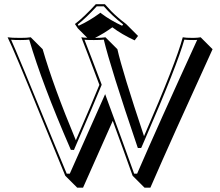

<svg xmlns="http://www.w3.org/2000/svg" viewBox="-20 -825 1047 912"><path d="M478 -805.2Q493.2 -787.6 508.8 -771.5Q540 -740.2 579.1 -710.9L635.7 -654.3L619.6 -633.3Q557.6 -662.1 513.7 -695.3Q472.7 -665.5 431.2 -645Q464.4 -645 481 -647.9L537.6 -591.3Q561.5 -485.4 664.1 -178.2Q816.9 -529.8 848.1 -647.9Q860.8 -645 897.9 -645Q921.4 -645.5 933.1 -647.9L989.7 -591.3Q795.4 -166.5 694.3 66.4H666.5L609.9 9.8Q567.4 -109.9 515.6 -251L374.5 66.4H346.7L290 9.8Q256.3 -70.8 178.2 -262.7Q47.9 -584 16.1 -647.9Q34.2 -645 76.2 -645Q109.4 -645 126 -647.9L182.6 -591.3Q232.9 -416.5 340.3 -158.7Q419.9 -342.3 452.1 -421.9Q390.6 -586.4 366.2 -647.9Q377.9 -646 394.5 -645.5L350.1 -689.9L335.9 -710.9Q379.4 -744.1 435.1 -805.2ZM653.3 -127.9 650.4 -122.1H634.8L632.3 -128.9Q503.9 -506.8 473.1 -636.7Q456.1 -634.8 425.8 -634.8Q396.5 -634.8 381.3 -636.2Q407.7 -569.3 461.9 -425.8L462.9 -421.9L461.4 -418.5Q434.1 -350.6 334 -119.1L331.5 -112.8L316.4 -113.3L314 -119.1Q179.7 -428.2 118.7 -636.7Q102.5 -634.8 76.2 -634.8Q47.9 -634.8 32.7 -636.2Q59.1 -580.1 239.3 -138.7Q272.9 -56.2 296.9 0H311.5L479.5 -377.9L487.8 -355Q558.6 -163.6 617.2 0H631.3Q731.4 -231 916.5 -635.3Q908.7 -634.8 897.9 -634.8Q869.1 -634.8 855.5 -636.7Q822.3 -516.6 666 -157.2Q658.2 -139.2 653.3 -127.9ZM473.1 -794.9H439.5Q388.7 -739.7 349.6 -709L353.5 -702.6Q405.3 -726.6 451.2 -760.3L457 -764.6L462.9 -759.8Q504.4 -728.5 560.1 -702.6L564.9 -709Q510.7 -751.5 473.1 -794.9Z"/></svg>

Font: Linux Biolinum Shadow O
Style: Regular
Weight: 400
Designer: Philipp H. Poll
Foundry: Philipp H. Poll
Version: Version 1.0.4